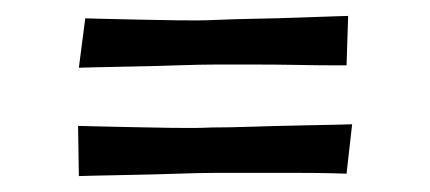

<svg xmlns="http://www.w3.org/2000/svg" viewBox="-20 -410 540 241"><path d="M79 -189 78 -252Q78 -252 96 -251.5Q114 -251 141 -250.5Q168 -250 196.5 -249.5Q225 -249 246 -250Q268 -250 297.5 -251Q327 -252 355.5 -252.5Q384 -253 403 -253.5Q422 -254 422 -254L415 -192Q415 -192 397.5 -192.5Q380 -193 353.5 -193Q327 -193 299.5 -193Q272 -193 251 -193Q232 -193 203 -192Q174 -191 145.5 -190.5Q117 -190 98 -189.5Q79 -189 79 -189ZM79 -325 87 -387Q87 -387 104.5 -386.5Q122 -386 148 -385.5Q174 -385 202 -384.5Q230 -384 251 -385Q273 -386 301.5 -386.5Q330 -387 356.5 -388Q383 -389 400 -389.5Q417 -390 417 -390L415 -328Q415 -328 397.5 -328Q380 -328 353.5 -328.5Q327 -329 299.5 -329Q272 -329 251 -329Q232 -329 203 -328Q174 -327 145.5 -326.5Q117 -326 98 -325.5Q79 -325 79 -325Z"/></svg>

Font: Truculenta
Style: Regular
Weight: 400
Designer: Ivan Castro, Eva Sanz & Omnibus-Type Team
Foundry: Omnibus-Type
Version: Version 1.002